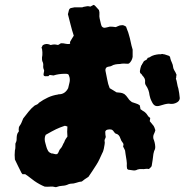

<svg xmlns="http://www.w3.org/2000/svg" viewBox="-20 -746 797 786"><path d="M616 -213Q615 -209 613.5 -205Q612 -201 610 -197Q606 -189 608 -178Q609 -175 610.5 -171.5Q612 -168 613 -163Q615 -155 615.5 -145.5Q616 -136 611 -128Q610 -125 609.5 -122Q609 -119 608 -116Q607 -104 605 -92Q603 -80 601 -67Q601 -67 600.5 -66Q600 -65 599 -63Q598 -62 596 -60Q594 -58 592 -56Q588 -54 589 -54Q582 -56 575 -54.5Q568 -53 561 -54Q553 -55 543 -52Q534 -47 525 -48.5Q516 -50 507 -51Q503 -51 500 -56Q500 -59 499.5 -61.5Q499 -64 499 -66Q500 -78 498 -90Q496 -102 494 -115Q493 -126 492 -129.5Q491 -133 484 -146Q485 -150 485.5 -153.5Q486 -157 483 -161Q476 -169 473 -179Q468 -196 454 -199Q451 -200 449.5 -202.5Q448 -205 446 -207Q441 -215 434 -216Q427 -217 419 -215Q415 -214 412.5 -210.5Q410 -207 411 -204Q411 -199 411.5 -194.5Q412 -190 413 -185Q412 -181 410 -177.5Q408 -174 408 -170Q410 -162 408 -153.5Q406 -145 405 -137Q404 -133 402.5 -128Q401 -123 399 -120Q393 -107 387.5 -95Q382 -83 375 -72Q367 -59 358.5 -46.5Q350 -34 342 -22Q335 -18 328 -13Q321 -8 315 -3Q304 -2 293 2Q282 6 270 6Q269 6 266.5 6.5Q264 7 261 8Q249 14 236 14.5Q223 15 210 20H207Q197 17 185.5 18Q174 19 163 18Q153 14 142 8Q131 2 121 -5Q111 -12 102.5 -19Q94 -26 83 -33H72L68 -38Q61 -52 54 -66Q47 -80 41 -93Q40 -103 40 -111.5Q40 -120 41 -130Q43 -137 43 -144Q43 -151 43 -158Q45 -162 46.5 -166.5Q48 -171 48 -175Q48 -186 49.5 -193.5Q51 -201 57 -208Q57 -208 57 -211Q57 -214 56 -215L57 -217Q56 -225 60.5 -231Q65 -237 68 -244Q70 -248 71.5 -252.5Q73 -257 75 -261Q86 -275 97 -289Q108 -303 122 -314Q127 -316 132 -318.5Q137 -321 139 -325Q157 -338 176.5 -347Q196 -356 217 -359Q218 -360 221 -360Q246 -360 259 -385Q261 -395 264 -406Q267 -417 265 -428Q264 -430 263.5 -433Q263 -436 262 -437Q262 -439 260 -441Q258 -443 256 -443Q253 -444 247 -444Q220 -444 199 -437Q195 -438 192 -438Q189 -438 185 -439Q179 -438 180 -436Q181 -434 174 -434Q164 -433 160.5 -435.5Q157 -438 159 -447Q160 -451 160.5 -454.5Q161 -458 160 -460Q156 -468 157 -477.5Q158 -487 153 -496Q152 -499 152 -503Q152 -507 152 -511Q154 -519 153.5 -532Q153 -545 150 -552Q152 -554 153 -557Q154 -560 155 -561Q168 -569 182 -564Q185 -563 185 -562.5Q185 -562 185 -562H189Q196 -564 202.5 -564Q209 -564 216 -562Q220 -562 224 -565.5Q228 -569 231 -569Q240 -569 248 -567Q256 -565 265 -566Q269 -571 267.5 -570Q266 -569 267 -575Q270 -581 274 -587Q278 -593 282 -600Q278 -611 275 -622.5Q272 -634 269 -645Q266 -656 263.5 -666.5Q261 -677 258 -688Q259 -691 260 -695.5Q261 -700 262 -704Q264 -711 270 -713Q274 -714 277.5 -714.5Q281 -715 285 -716H317Q321 -718 325.5 -718.5Q330 -719 334 -720Q338 -721 342 -720.5Q346 -720 350 -719L363 -726Q366 -725 366 -725Q371 -721 375.5 -715.5Q380 -710 385 -705Q388 -696 387 -687.5Q386 -679 388 -670Q390 -663 391.5 -655Q393 -647 396 -639Q402 -630 413 -633Q418 -634 422 -635Q426 -636 430 -637Q436 -637 442 -636.5Q448 -636 454 -635Q459 -637 463 -639Q467 -641 471 -642Q475 -643 481 -643Q485 -643 486 -642Q489 -641 491 -640Q493 -639 496 -637Q498 -630 501.5 -622Q505 -614 507 -606Q512 -590 515 -574.5Q518 -559 523 -543V-513Q520 -496 508 -486Q507 -486 505.5 -485.5Q504 -485 503 -485Q485 -487 471 -484Q463 -484 453.5 -482.5Q444 -481 436 -476Q432 -474 426.5 -473.5Q421 -473 416 -470Q410 -464 412 -455Q416 -438 419 -420Q422 -402 429 -385Q435 -381 442.5 -377Q450 -373 457 -368Q465 -367 472.5 -366.5Q480 -366 489 -361Q492 -359 496.5 -354Q501 -349 505 -343Q508 -338 512 -334.5Q516 -331 520 -328Q528 -325 536.5 -322.5Q545 -320 552 -315Q554 -308 555 -299Q557 -298 559.5 -296Q562 -294 565 -292Q567 -291 569.5 -289.5Q572 -288 574 -286Q580 -281 584 -274Q588 -267 595 -263Q595 -259 594 -256Q593 -253 593 -250Q606 -235 609 -230.5Q612 -226 616 -213ZM716 -344Q715 -333 705 -327Q698 -323 691 -321.5Q684 -320 675 -321Q673 -322 669.5 -321.5Q666 -321 664 -321Q661 -320 658.5 -320Q656 -320 654 -319Q646 -317 635 -313.5Q624 -310 616 -313Q609 -316 604 -325Q599 -334 596 -342Q595 -345 594 -349Q593 -353 592 -357Q591 -367 587.5 -377Q584 -387 577 -397Q573 -403 574 -411Q575 -419 571.5 -425.5Q568 -432 562 -438Q561 -441 558.5 -443Q556 -445 554 -447Q552 -453 553 -457Q554 -462 555 -467Q556 -472 558 -477Q559 -479 560 -480Q561 -481 561 -481Q561 -485 564 -486Q564 -488 565.5 -489.5Q567 -491 567 -492Q569 -497 575 -499Q581 -501 583 -506Q584 -510 587.5 -510Q591 -510 593 -512Q602 -518 611.5 -520.5Q621 -523 631 -524Q636 -523 640.5 -524.5Q645 -526 649 -524Q653 -524 658 -522Q663 -520 667 -519Q677 -517 677 -508Q679 -499 683.5 -490Q688 -481 689 -470Q689 -467 693 -459Q699 -450 703 -439Q701 -436 701.5 -432.5Q702 -429 700 -424Q703 -417 705 -404.5Q707 -392 710 -384Q714 -366 716 -344ZM256 -187Q256 -192 255.5 -197.5Q255 -203 255 -207Q255 -212 255.5 -217.5Q256 -223 256 -228Q250 -230 248.5 -230.5Q247 -231 245 -231Q224 -224 209.5 -217Q195 -210 167 -194Q163 -186 163 -177Q163 -168 166 -159Q168 -152 170 -144.5Q172 -137 176 -130Q177 -127 179.5 -125Q182 -123 184 -121Q185 -120 186.5 -120Q188 -120 190 -118Q196 -118 201.5 -116Q207 -114 214 -115Q219 -120 221 -126.5Q223 -133 228 -138Q233 -143 236 -150.5Q239 -158 243 -164Q245 -171 249 -177Q253 -183 256 -187Z"/></svg>

Font: Daruma Drop One
Style: Regular
Weight: 400
Designer: Maniackers Design
Version: Version 1.000